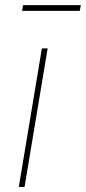

<svg xmlns="http://www.w3.org/2000/svg" viewBox="-20 -736 338 756"><path d="M54 0 144.9 -545.5H167.6L76.7 0ZM298.3 -715.9 294 -693.2H66.8L71 -715.9Z"/></svg>

Font: Inter UI Thin
Style: Italic
Weight: 100
Italic angle: -9.39999°
Designer: Rasmus Andersson
Foundry: rsms
Version: 3.2;8d6f07862